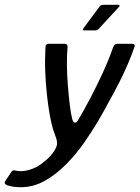

<svg xmlns="http://www.w3.org/2000/svg" viewBox="-120 -655 583 802"><path d="M-33 127Q-53 127 -67.5 124.5Q-82 122 -92 118Q-106 111 -96 98L-73 64Q-67 54 -58 57Q-53 58 -47.5 59Q-42 60 -34 60Q-10 60 15.5 50Q41 40 61 23Q76 12 88.5 -1.5Q101 -15 109 -28.5Q117 -42 118 -52Q119 -66 114.5 -78Q110 -90 101 -117Q94 -140 87.5 -177Q81 -214 76 -259.5Q71 -305 69 -355.5Q67 -406 70 -458Q70 -472 83 -472H149Q156 -472 159.5 -468.5Q163 -465 162 -454Q159 -424 159.5 -382.5Q160 -341 163.5 -297.5Q167 -254 171.5 -216.5Q176 -179 182 -157Q185 -145 192 -143Q199 -141 206 -153Q231 -195 258 -246.5Q285 -298 310 -352.5Q335 -407 353 -459Q357 -466 360 -469Q363 -472 371 -472H432Q447 -472 441 -457Q428 -420 412.5 -384Q397 -348 377.5 -309.5Q358 -271 331 -223Q316 -194 290.5 -150.5Q265 -107 231.5 -59Q198 -11 156.5 31Q115 73 67.5 100Q20 127 -33 127ZM232 -528Q226 -528 226 -530.5Q226 -533 230 -539L297 -629Q301 -635 313 -635H374Q378 -635 379.5 -632.5Q381 -630 376 -625L291 -533Q287 -530 284.5 -529Q282 -528 276 -528Z"/></svg>

Font: Glory Thin Medium
Style: Italic
Weight: 500
Italic angle: -12°
Version: Version 1.011